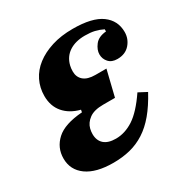

<svg xmlns="http://www.w3.org/2000/svg" viewBox="-132 -647 747 771"><g transform="rotate(-30 241.5 -262.0)"><path d="M259 -211Q217 -211 194.5 -194.5Q172 -178 166 -154Q163 -142 163 -130Q163 -100 181.5 -83.5Q200 -67 236 -67Q278 -67 318 -93Q358 -119 403 -185L441 -165Q414 -115 385.5 -81Q357 -47 325 -26.5Q293 -6 257 3Q221 12 179 12Q99 12 56 -19Q13 -50 13 -103Q13 -153 50 -187Q87 -221 170 -227L172 -238Q125 -250 98.5 -281Q72 -312 72 -359Q72 -397 88 -429.5Q104 -462 134.5 -485.5Q165 -509 208 -522.5Q251 -536 305 -536Q395 -536 437.5 -505Q480 -474 480 -421Q480 -389 459 -365Q438 -341 401 -341Q375 -341 361 -356.5Q347 -372 347 -393Q347 -414 363.5 -435.5Q380 -457 416 -460V-470Q398 -479 379 -483.5Q360 -488 334 -488Q290 -488 261 -469Q232 -450 223 -414Q220 -402 220 -387Q220 -361 238 -345.5Q256 -330 292 -330H343L314 -211Z"/></g></svg>

Font: IBM Plex Serif
Style: Bold Italic
Weight: 700
Italic angle: -14°
Designer: Mike Abbink, Paul van der Laan, Pieter van Rosmalen
Foundry: Bold Monday
Version: Version 3.001